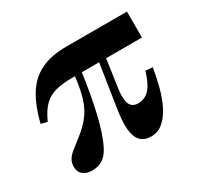

<svg xmlns="http://www.w3.org/2000/svg" viewBox="-100 -544 715 682"><g transform="rotate(-30 258.0 -202.5)"><path d="M49.2 -217.7 23.4 -224.2Q39.5 -288.7 65.7 -331.5Q91.9 -374.2 134.3 -395.2Q176.6 -416.1 240.3 -416.1H488.7V-309.7H201.6Q162.9 -309.7 134.7 -302.4Q106.5 -295.2 86.3 -275.4Q66.1 -255.6 49.2 -217.7ZM100.8 11.3Q76.6 11.3 62.9 -0.4Q49.2 -12.1 49.2 -32.3Q49.2 -49.2 56.5 -61.3Q63.7 -73.4 77.8 -84.7Q91.9 -96 110.5 -110.5Q130.6 -125.8 146 -140.7Q161.3 -155.6 172.6 -172.2Q183.9 -188.7 191.9 -209.3Q200 -229.8 205.6 -256.9Q211.3 -283.9 215.3 -320.2H243.5Q237.9 -275.8 230.2 -233.5Q222.6 -191.1 214.1 -154.4Q205.6 -117.7 195.6 -87.9Q185.5 -58.1 175 -37.9Q162.9 -13.7 145.2 -1.2Q127.4 11.3 100.8 11.3ZM342.7 11.3Q314.5 11.3 299.2 -4.8Q283.9 -21 281 -53.6Q278.2 -86.3 286.3 -137.1L316.9 -334.7H345.2L325 -193.5Q321 -162.9 324.2 -145.6Q327.4 -128.2 337.1 -121Q346.8 -113.7 360.5 -113.7Q388.7 -113.7 407.7 -134.3Q426.6 -154.8 440.3 -201.6L469.4 -199.2Q462.9 -159.7 452.8 -121.8Q442.7 -83.9 427.4 -54Q412.1 -24.2 391.1 -6.5Q370.2 11.3 342.7 11.3Z"/></g></svg>

Font: Playfair
Style: Bold
Weight: 700
Designer: Claus Eggers Sørensen
Foundry: Claus Eggers Sørensen
Version: Version 2.001;gftools[0.9.30]